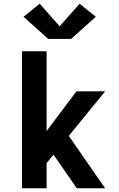

<svg xmlns="http://www.w3.org/2000/svg" viewBox="-20 -1010 640 1030"><path d="M98 0V-735H230V-307L390 -520H544L349 -281L544 0H392L267 -180L230 -135V0ZM239 -801 106 -920 193 -990 300 -869 407 -990 494 -920 418 -852 361 -801Z"/></svg>

Font: Iosevka Custom XBdEx
Style: Regular
Weight: 800
Width: 7
Monospace: yes
Designer: Belleve Invis
Foundry: Belleve Invis
Version: Version 11.2.4; ttfautohint (v1.8.4)